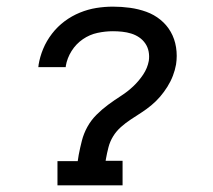

<svg xmlns="http://www.w3.org/2000/svg" viewBox="-20 -558 640 578"><path d="M153 0V-73H214L217 -92Q221 -113 226.5 -134.5Q232 -156 243 -176Q254 -196 270.5 -212.5Q287 -229 306 -243Q325 -257 344.5 -269.5Q364 -282 381 -298Q398 -314 411 -333.5Q424 -353 428 -375Q430 -389 427.5 -402.5Q425 -416 417.5 -427Q410 -438 399 -445.5Q388 -453 375 -457Q362 -461 348 -462.5Q334 -464 320 -464Q297 -464 273.5 -459Q250 -454 229.5 -440Q209 -426 195.5 -404.5Q182 -383 178 -359Q178 -359 178 -358Q178 -357 178 -356H95Q96 -358 96 -359Q96 -360 96 -362Q100 -387 110 -411Q120 -435 136.5 -456.5Q153 -478 174.5 -494Q196 -510 220.5 -520Q245 -530 270 -534Q295 -538 320 -538Q346 -538 371.5 -534.5Q397 -531 420.5 -522.5Q444 -514 463 -498.5Q482 -483 494 -462Q506 -441 510 -415.5Q514 -390 510 -364Q507 -347 500.5 -330Q494 -313 484 -297Q474 -281 462 -267Q450 -253 435.5 -241Q421 -229 405.5 -219Q390 -209 374 -198.5Q358 -188 344 -175.5Q330 -163 320.5 -147.5Q311 -132 306.5 -114.5Q302 -97 299 -80L298 -74H349V0Z"/></svg>

Font: Iosevka Curly Slab Extended
Style: Italic
Weight: 400
Width: 7
Italic angle: -9°
Monospace: yes
Designer: Belleve Invis
Foundry: Belleve Invis
Version: Version 11.1.0; ttfautohint (v1.8.3)